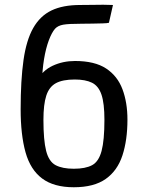

<svg xmlns="http://www.w3.org/2000/svg" viewBox="-20 -776 624 809"><path d="M291 13Q207 13 157.5 -24Q108 -61 87.5 -134.5Q67 -208 67 -316Q67 -438 79 -522.5Q91 -607 120 -658Q149 -709 197 -732Q245 -755 318 -755Q347 -755 370.5 -755.5Q394 -756 414.5 -756Q435 -756 456 -755L439 -680Q432 -678 412.5 -677.5Q393 -677 369 -676.5Q345 -676 324 -676Q269 -676 246.5 -672Q224 -668 212 -655Q198 -639 185.5 -605.5Q173 -572 165.5 -526.5Q158 -481 157 -428L137 -437Q159 -479 202 -499Q245 -519 296 -519Q379 -519 427 -487.5Q475 -456 496 -400Q517 -344 517 -272Q517 -186 496 -121.5Q475 -57 425.5 -22Q376 13 291 13ZM291 -65Q340 -65 368 -80Q396 -95 408 -140Q420 -185 420 -271Q420 -341 407.5 -377.5Q395 -414 367.5 -427.5Q340 -441 295 -441Q244 -441 215.5 -425.5Q187 -410 175 -373Q163 -336 163 -271Q163 -185 174.5 -140Q186 -95 214.5 -80Q243 -65 291 -65Z"/></svg>

Font: Ruda Medium
Style: Regular
Weight: 500
Version: Version 2.001